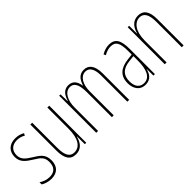

<svg xmlns="http://www.w3.org/2000/svg" viewBox="86 -1228 1930 1930"><g transform="rotate(-45 1051.0 -263.5)"><path d="M278 -123C278 -210 228 -239 162 -280C98 -320 65 -349 65 -407C65 -475 109 -512 174 -512C206 -512 240 -503 262 -487L275 -510C249 -527 213 -537 175 -537C82 -537 39 -479 39 -408C39 -330 90 -296 157 -254C216 -217 251 -195 251 -125C251 -56 217 -16 147 -16C105 -16 65 -31 36 -52V-21C59 -6 98 10 147 10C235 10 278 -43 278 -123Z M649 -527H623V-228C623 -82 573 -15 497 -15C439 -15 407 -60 407 -167V-527H381V-159C381 -45 417 10 495 10C580 10 612 -54 626 -112H628L629 0H649Z M1149 -537C1083 -537 1053 -491 1033 -431H1030C1023 -486 997 -537 929 -537C854 -537 830 -474 815 -428H813L810 -527H791V0H817V-337C817 -422 852 -513 929 -513C976 -513 1013 -479 1013 -355V0H1039V-341C1039 -444 1083 -513 1148 -513C1196 -513 1233 -475 1233 -372V0H1259V-374C1259 -487 1217 -537 1149 -537Z M1505 -537C1471 -537 1432 -525 1400 -505L1411 -483C1448 -505 1481 -512 1505 -512C1572 -512 1599 -475 1599 -355V-304L1538 -297C1428 -284 1366 -234 1366 -129C1366 -57 1401 10 1485 10C1561 10 1589 -43 1601 -93H1603L1604 0H1625V-358C1625 -489 1589 -537 1505 -537ZM1537 -274 1600 -281V-220C1600 -97 1569 -12 1485 -12C1427 -12 1392 -54 1392 -129C1392 -217 1438 -263 1537 -274Z M1919 -537C1839 -537 1802 -474 1788 -415H1786L1785 -527H1765V0H1791V-311C1791 -445 1850 -513 1919 -513C1973 -513 2007 -471 2007 -365V0H2033V-375C2033 -488 1992 -537 1919 -537Z"/></g></svg>

Font: Noto Sans Gurmukhi UI ExtraCondensed Thin
Style: Regular
Weight: 100
Width: 2
Designer: Jelle Bosma - Monotype Design Team
Foundry: Monotype Imaging Inc.
Version: Version 2.004